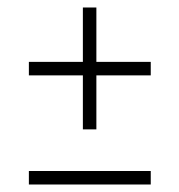

<svg xmlns="http://www.w3.org/2000/svg" viewBox="-20 -549 478 512"><path d="M201 -204V-348H57V-384H201V-529H237V-384H382V-348H237V-204ZM57 -57V-93H382V-57Z"/></svg>

Font: Saira UltraCondensed ExtraLight
Style: Regular
Weight: 250
Width: 1
Designer: Hector Gatti with collaboration of the Omnibus-Type team
Foundry: Omnibus-Type
Version: Version 1.101